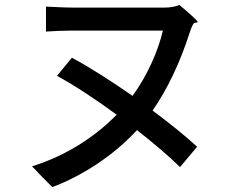

<svg xmlns="http://www.w3.org/2000/svg" viewBox="-20 -726 980 785"><path d="M376 -55C436 -95 492 -142 540 -194C608 -141 670 -88 716 -43L786 -126C738 -170 674 -222 604 -274C664 -361 716 -469 756 -594C760 -606 764 -617 769 -626C775 -638 785 -630 788 -636C790 -640 747 -678 713 -706C697 -698 674 -695 652 -695C610 -695 352 -695 278 -695C240 -695 196 -698 168 -699V-597C196 -599 243 -601 278 -601C352 -601 596 -601 646 -601C627 -519 583 -418 522 -334C438 -392 351 -449 274 -490L213 -416C288 -375 374 -318 457 -257C369 -167 250 -89 111 -46L152 -3L194 39C255 16 317 -16 376 -55Z"/></svg>

Font: GenSekiGothic2 TW M
Style: Regular
Weight: 500
Version: Version 2.100;PS 2.1;hotconv 16.6.51;makeotf.lib2.5.65220 DE